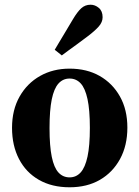

<svg xmlns="http://www.w3.org/2000/svg" viewBox="-20 -779 591 814"><path d="M275 15Q200 15 145 -16.5Q90 -48 60.5 -105Q31 -162 31 -237Q31 -313 63 -369.5Q95 -426 150 -457Q205 -488 275 -488Q348 -488 402.5 -457Q457 -426 488.5 -370Q520 -314 520 -238Q520 -162 489 -105Q458 -48 403.5 -16.5Q349 15 275 15ZM275 -27Q303 -27 322 -48Q341 -69 351 -115Q361 -161 361 -237Q361 -313 351 -359Q341 -405 322 -425.5Q303 -446 275 -446Q247 -446 228 -425Q209 -404 199.5 -358Q190 -312 190 -236Q190 -160 199.5 -114Q209 -68 228 -47.5Q247 -27 275 -27ZM212 -568Q221 -583 231 -600Q241 -617 255 -640Q269 -663 289 -697Q308 -729 324.5 -744Q341 -759 364 -759Q383 -759 399 -745.5Q415 -732 415 -706Q415 -685 398.5 -666.5Q382 -648 353 -626Q324 -604 304 -589.5Q284 -575 269.5 -564.5Q255 -554 242 -544Z"/></svg>

Font: Source Serif 4 36pt
Style: Bold
Weight: 700
Designer: Frank Grießhammer
Foundry: Adobe Systems Incorporated
Version: Version 4.004;hotconv 1.0.116;makeotfexe 2.5.65601